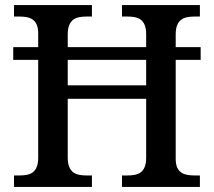

<svg xmlns="http://www.w3.org/2000/svg" viewBox="-20 -734 840 754"><path d="M35 0H341V-45H320C280 -45 246 -54 246 -115V-346H554V-115C554 -54 521 -45 480 -45H459V0H765V-45H744C705 -45 670 -53 670 -110V-499H768V-549H670V-599C670 -660 704 -669 744 -669H765V-714H459V-669H480C521 -669 554 -660 554 -599V-549H246V-599C246 -660 280 -669 320 -669H341V-714H35V-669H56C96 -669 130 -660 130 -603V-549H32V-499H130V-115C130 -54 97 -45 56 -45H35ZM246 -399V-499H554V-399Z"/></svg>

Font: Noto Serif Tamil Medium
Style: Italic
Weight: 500
Italic angle: -12°
Designer: Indian Type Foundry, Tom Grace, and the Monotype Design Team
Foundry: Monotype Imaging Inc.
Version: Version 2.003